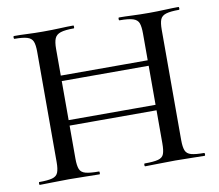

<svg xmlns="http://www.w3.org/2000/svg" viewBox="-72 -709 904 794"><g transform="rotate(-10 380.5 -312.5)"><path d="M562 -542Q562 -571 556.5 -586Q551 -601 532.5 -607Q514 -613 476 -613Q473 -613 473 -619Q473 -625 476 -625Q500 -625 531.5 -623.5Q563 -622 602 -622Q636 -622 668.5 -623.5Q701 -625 725 -625Q728 -625 728 -619Q728 -613 725 -613Q690 -613 671.5 -607.5Q653 -602 647 -587.5Q641 -573 641 -544V-81Q641 -52 647 -37Q653 -22 671.5 -17Q690 -12 725 -12Q728 -12 728 -6Q728 0 725 0Q701 0 668.5 -1Q636 -2 602 -2Q563 -2 531.5 -1Q500 0 476 0Q473 0 473 -6Q473 -12 476 -12Q514 -12 532.5 -17Q551 -22 556.5 -37Q562 -52 562 -81ZM155 -407V-430H597V-407ZM118 -81V-544Q118 -573 112 -587.5Q106 -602 88 -607.5Q70 -613 35 -613Q32 -613 32 -619Q32 -625 35 -625Q60 -625 91 -623.5Q122 -622 156 -622Q196 -622 227.5 -623.5Q259 -625 284 -625Q286 -625 286 -619Q286 -613 284 -613Q247 -613 228.5 -607Q210 -601 203.5 -586Q197 -571 197 -542V-81Q197 -52 203 -37Q209 -22 228 -17Q247 -12 284 -12Q286 -12 286 -6Q286 0 284 0Q258 0 227 -1Q196 -2 156 -2Q122 -2 90 -1Q58 0 33 0Q31 0 31 -6Q31 -12 33 -12Q69 -12 87.5 -17Q106 -22 112 -37Q118 -52 118 -81ZM155 -220V-243H597V-220Z"/></g></svg>

Font: Cormorant Light Medium
Style: Regular
Weight: 500
Version: Version 4.000